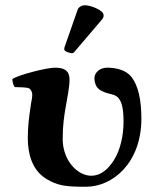

<svg xmlns="http://www.w3.org/2000/svg" viewBox="-20 -702 590 732"><path d="M519 -250C519 -321 507 -377 480 -410C461 -434 424 -444 389 -444C358 -444 340 -423 340 -404C340 -389 345 -372 356 -363C369 -352 388 -347 396 -345C407 -342 424 -340 434 -325C445 -310 451 -285 451 -238C451 -188 440 -132 414 -91C391 -55 363 -32 328 -32C274 -32 219 -92 219 -172C219 -226 225 -263 231 -297C236 -330 245 -366 245 -399C245 -432 226 -444 190 -444C157 -444 53 -417 27 -401C27 -391 31 -376 36 -370C49 -369 82 -370 91 -365C97 -362 103 -352 103 -341C103 -326 99 -316 96 -291C91 -258 86 -220 86 -175C86 -118 101 -55 155 -21C200 7 233 10 308 10C409 10 519 -80 519 -250ZM304 -682C293 -682 280 -676 276 -665L226 -522C225 -519 225 -514 225 -513C225 -506 247 -499 255 -499C259 -499 263 -503 266 -507L370 -629C374 -634 375 -639 375 -644C375 -664 324 -682 304 -682Z"/></svg>

Font: Libertinus Serif
Style: Bold
Weight: 700
Designer: Philipp H. Poll, Khaled Hosny
Foundry: Caleb Maclennan
Version: Version 7.050;RELEASE